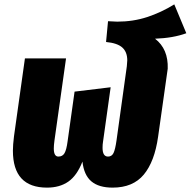

<svg xmlns="http://www.w3.org/2000/svg" viewBox="-20 -838 872 878"><path d="M747 -524 703 -213Q687 -99 637.5 -39.5Q588 20 495 20Q432 20 398 -8.5Q364 -37 357 -99Q332 -35 292.5 -7.5Q253 20 195 20Q39 20 39 -149Q39 -175 44 -215L94 -571H282L229 -195Q226 -173 226 -159Q226 -122 247 -122Q266 -122 275 -137.5Q284 -153 289 -191L321 -419L486 -439L451 -189Q449 -178 449 -162Q449 -122 474 -122Q491 -122 499 -138Q507 -154 513 -197L560 -535Q562 -553 562 -562Q562 -600 539.5 -620.5Q517 -641 465 -646L474 -741Q502 -739 516 -739Q589 -739 653 -760Q717 -781 777 -818L832 -686Q772 -664 689 -661Q750 -614 747 -524Z"/></svg>

Font: FiraGO Heavy
Style: Italic
Weight: 900
Italic angle: -8°
Designer: bBox Type GmbH
Foundry: bBox Type GmbH
Version: Version 1.001